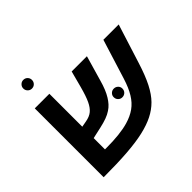

<svg xmlns="http://www.w3.org/2000/svg" viewBox="-185 -991 1204 1204"><g transform="rotate(-45 417.5 -389.0)"><path d="M556.6 -59.1Q511.7 -36.6 450.2 -22.5Q388.7 -8.3 301.3 -1.7Q213.9 4.9 90.8 4.9V-606H220.2V-314L257.8 -320.8Q295.9 -327.1 317.4 -345.2Q338.9 -362.8 355.2 -397.2Q371.6 -431.6 389.2 -497.1L418 -606H553.2L504.9 -439Q486.3 -371.6 460.9 -331.1Q449.2 -312 435.5 -296.9Q421.9 -281.7 403.8 -270Q384.3 -256.8 358.2 -247.3Q332 -237.8 296.9 -230L220.2 -212.9V-112.8H231.4Q355.5 -112.8 428.7 -134.3Q477.5 -148.4 512.5 -173.3Q547.4 -198.2 572.5 -239.3Q597.7 -280.3 617.2 -342.8L699.2 -606H835L752.9 -346.2Q726.1 -260.7 697.8 -205.3Q669.4 -149.9 635.5 -115.7Q601.6 -81.5 556.6 -59.1ZM490.2 -305.7Q490.2 -321.3 501.5 -332.3Q512.7 -343.3 528.3 -343.3Q544.9 -343.3 556.2 -332.3Q567.4 -321.3 567.4 -305.7Q567.4 -288.6 556.2 -277.6Q544.9 -266.6 528.3 -266.6Q512.7 -266.6 501.5 -277.6Q490.2 -288.6 490.2 -305.7ZM127.9 -745.1Q127.9 -760.7 139.2 -772Q150.4 -783.2 166 -783.2Q182.6 -783.2 193.6 -772Q204.6 -760.7 204.6 -745.1Q204.6 -728.5 193.6 -717.3Q182.6 -706.1 166 -706.1Q150.4 -706.1 139.2 -717.3Q127.9 -728.5 127.9 -745.1Z"/></g></svg>

Font: Arimo
Style: Italic
Weight: 400
Italic angle: -12°
Designer: Steve Matteson
Foundry: Monotype Imaging Inc.
Version: Version 1.33